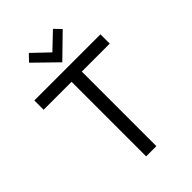

<svg xmlns="http://www.w3.org/2000/svg" viewBox="-263 -1013 1117 1117"><g transform="rotate(-45 296.0 -454.0)"><path d="M24 -613.6V-690H568V-613.6H338.1V0H254V-613.6ZM157.5 -867.2 196.9 -908.1 296 -813.6 395.2 -908.1 434.5 -867.2 296 -732Z"/></g></svg>

Font: Oxanium ExtraLight
Style: Regular
Weight: 200
Designer: Severin Meyer
Version: Version 2.000